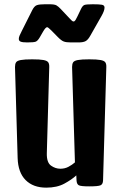

<svg xmlns="http://www.w3.org/2000/svg" viewBox="-20 -861 570 887"><path d="M193.4 5.9Q133.3 5.9 98.4 -29.1Q63.5 -64 61.5 -130.9L49.3 -551.3Q49.3 -565.4 54.2 -573Q59.1 -580.6 76.2 -583.7Q93.3 -586.9 128.4 -586.9Q164.1 -586.9 180.9 -583.7Q197.8 -580.6 202.9 -573Q208 -565.4 207.5 -551.3L196.3 -152.8Q195.3 -110.4 215.6 -95.9Q235.8 -81.5 258.8 -81.5Q279.8 -81.5 296.6 -90.6Q313.5 -99.6 326.2 -110.8L313 -551.3Q313 -565.4 317.9 -573Q322.8 -580.6 339.8 -583.7Q356.9 -586.9 392.1 -586.9Q427.7 -586.9 444.6 -583.7Q461.4 -580.6 466.6 -573Q471.7 -565.4 471.2 -551.3L456.1 -27.8Q455.6 -9.8 444.3 -4.9Q433.1 0 392.1 0Q354.5 0 344.5 -4.9Q334.5 -9.8 333.5 -27.8L332.5 -50.8Q311.5 -31.2 277.3 -12.7Q243.2 5.9 193.4 5.9ZM106 -665Q84.5 -665 75.7 -668.5Q66.9 -671.9 66.9 -681.2Q66.9 -688 70.1 -695.8Q73.2 -703.6 79.6 -715.8L128.4 -813Q138.2 -833 150.4 -837.2Q162.6 -841.3 186.5 -841.3H209Q231.9 -841.3 240.7 -836.2Q249.5 -831.1 260.3 -819.8L300.3 -777.3Q305.7 -772 310.5 -766.8Q315.4 -761.7 319.8 -761.7Q324.7 -761.7 329.1 -768.8Q333.5 -775.9 338.4 -786.6L354 -819.3Q361.3 -834.5 369.6 -837.9Q377.9 -841.3 409.2 -841.3Q438.5 -841.3 450.7 -839.1Q462.9 -836.9 462.9 -826.2Q462.9 -811.5 449.2 -787.6L397.9 -697.3Q387.2 -677.7 376.2 -671.4Q365.2 -665 342.8 -665H307.1Q286.1 -665 274.7 -669.2Q263.2 -673.3 246.1 -690.9L217.3 -720.2Q202.1 -735.4 197.8 -735.4Q190.9 -735.4 179.2 -715.3L163.1 -687.5Q153.8 -671.9 145 -668.5Q136.2 -665 106 -665Z"/></svg>

Font: Denk One
Style: Regular
Weight: 400
Designer: Irina Smirnova, Eben Sorkin
Foundry: Sorkin Type Co.f
Version: Version 1.004; ttfautohint (v1.8.4.7-5d5b);gftools[0.9.23]